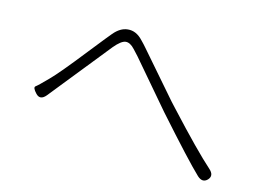

<svg xmlns="http://www.w3.org/2000/svg" viewBox="-80 -763 1159 847"><g transform="rotate(15 500.0 -340.0)"><path d="M922 -72Q901 -50 875 -74Q819 -127 658 -308L480 -516Q468 -529 456 -542Q434 -566 414 -564Q394 -562 364 -526L139 -246Q115 -217 93 -240Q70 -264 80.5 -271.5Q91 -279 131 -320Q168 -357 264 -479L323 -553Q334 -567 346 -581Q375 -616 409 -619Q447 -623 479 -588Q492 -575 504 -561L677 -362Q689 -349 701 -336Q845 -180 915 -118Q942 -94 922 -72Z"/></g></svg>

Font: Resource Han Rounded CN Light
Style: Regular
Weight: 300
Designer: Cyano Hao (round all glyphs); Ryoko NISHIZUKA 西塚涼子 (kana, bopomofo & ideographs); Paul D. Hunt (Latin, Greek & Cyrillic)
Foundry: Cyano Hao
Version: 0.990